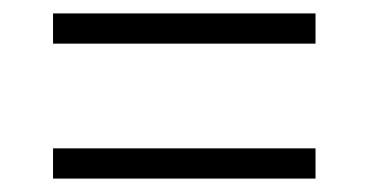

<svg xmlns="http://www.w3.org/2000/svg" viewBox="-20 -500 550 286"><path d="M59 -435V-480H450V-435ZM59 -234V-279H450V-234Z"/></svg>

Font: Noto Serif Armenian SemiCondensed Light
Style: Regular
Weight: 300
Width: 4
Designer: Monotype Design Team
Foundry: Monotype Imaging Inc.
Version: Version 2.008; ttfautohint (v1.8.4.7-5d5b)